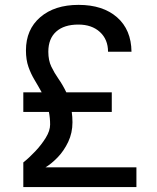

<svg xmlns="http://www.w3.org/2000/svg" viewBox="-20 -760 639 780"><path d="M74.7 0V-100.1Q98.6 -119.1 123.5 -145.5Q148.4 -171.9 166 -200.4Q183.6 -229 183.6 -253.9Q183.6 -280.8 178.7 -305.2H74.7V-384.8H149.4Q135.3 -410.6 120.4 -435.3Q105.5 -460 95.5 -488.5Q85.4 -517.1 85.4 -555.2Q85.4 -640.1 143.6 -690.2Q201.7 -740.2 299.3 -740.2Q397.9 -740.2 455.6 -689.7Q513.2 -639.2 514.2 -549.8H418.9Q418.9 -599.6 386 -629.9Q353 -660.2 298.3 -660.2Q240.2 -660.2 208.3 -631.6Q176.3 -603 176.3 -549.8Q176.3 -514.6 188.5 -489.3Q200.7 -463.9 217.5 -439.9Q234.4 -416 249.5 -384.8H434.1V-305.2H271.5Q274.4 -285.2 274.4 -263.2Q274.4 -220.2 257.1 -183.6Q239.7 -147 214.1 -120.6Q188.5 -94.2 164.6 -80.1H534.2V0Z"/></svg>

Font: UDEV Gothic 35
Style: Regular
Weight: 400
Version: v2.1.0; ttfautohint (v1.8.4.7-5d5b-dirty) -l 6 -r 45 -G 200 